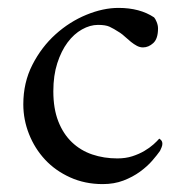

<svg xmlns="http://www.w3.org/2000/svg" viewBox="-20 -458 459 486"><path d="M380 -386Q380 -360 368 -349Q356 -338 342 -338Q334 -338 326.5 -342Q319 -346 311.5 -352Q304 -358 297 -364.5Q290 -371 284 -375Q267 -386 257 -390.5Q247 -395 228 -395Q208 -395 187.5 -383.5Q167 -372 151 -350.5Q135 -329 125 -298Q115 -267 115 -227Q115 -183 127.5 -151Q140 -119 162 -98Q184 -77 213.5 -67Q243 -57 277 -57Q298 -57 315 -62.5Q332 -68 345.5 -76Q359 -84 368.5 -92.5Q378 -101 383 -107Q384 -107 387.5 -103.5Q391 -100 391 -94Q391 -90 389 -85Q387 -80 385 -76Q378 -66 365.5 -51.5Q353 -37 334.5 -23.5Q316 -10 292.5 -1Q269 8 240 8Q195 8 157.5 -9Q120 -26 94 -54Q68 -82 53.5 -118.5Q39 -155 39 -194Q39 -249 62 -294Q85 -339 120.5 -371Q156 -403 198.5 -420.5Q241 -438 280 -438Q334 -438 370 -414Q373 -411 376.5 -402.5Q380 -394 380 -386Z"/></svg>

Font: Vermiglione
Style: Regular
Weight: 400
Version: Version 1.000